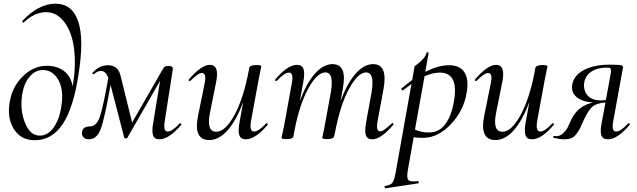

<svg xmlns="http://www.w3.org/2000/svg" viewBox="-20 -747 3456 1042"><path d="M282 -727Q371 -727 404 -632Q437 -537 406 -342Q378 -159 319.5 -72.5Q261 14 169 14Q93 14 55 -47Q17 -108 33 -195Q47 -278 105 -334Q163 -390 234 -390Q289 -390 326 -362.5Q363 -335 375 -279Q393 -392 382 -481.5Q371 -571 330 -626Q289 -681 230 -681Q167 -681 109 -625Q106 -622 102.5 -626.5Q99 -631 101 -633Q189 -727 282 -727ZM312 -164Q328 -256 297.5 -311.5Q267 -367 213 -367Q172 -367 141.5 -332Q111 -297 101 -238Q87 -153 115 -82Q143 -11 196 -11Q240 -11 271 -55Q302 -99 312 -164Z M955 -77Q957 -79 960 -78Q963 -77 964 -74Q965 -71 963 -69Q897 9 845 9Q818 9 810.5 -13Q803 -35 812 -84L849 -309L671 1Q669 5 662 4Q655 3 654 -1L580 -286Q548 -104 527 -47.5Q506 9 462 9Q442 9 432 -3Q422 -15 425 -31Q430 -61 468 -61Q505 -61 523 -116.5Q541 -172 568 -325Q553 -362 528 -362Q509 -362 492 -346Q490 -344 486.5 -344.5Q483 -345 482 -347.5Q481 -350 483 -353Q520 -393 566 -393Q620 -393 634 -337L697 -82L862 -369Q868 -381 874 -385Q880 -389 894 -389Q907 -389 913 -385Q919 -381 918 -372L874 -89Q865 -33 890 -33Q914 -33 955 -77Z M1424 -77Q1426 -79 1429 -78Q1432 -77 1433 -74Q1434 -71 1432 -69Q1366 9 1314 9Q1287 9 1279 -13Q1271 -35 1280 -84L1300 -194Q1264 -96 1216.5 -41.5Q1169 13 1116 13Q1028 13 1055 -119L1091 -297Q1102 -351 1075 -351Q1056 -351 1014 -309Q1010 -305 1006 -309Q1002 -313 1006 -317Q1073 -395 1119 -395Q1173 -395 1152 -297L1120 -138Q1098 -32 1154 -32Q1203 -32 1253 -124Q1303 -216 1332 -374V-377Q1335 -394 1372 -394Q1398 -394 1398 -387Q1398 -385 1395.5 -374Q1393 -363 1389.5 -345Q1386 -327 1383 -312L1342 -89Q1333 -33 1359 -33Q1383 -33 1424 -77Z M2106 -77Q2110 -81 2114 -77Q2118 -73 2114 -69Q2047 9 2001 9Q1973 9 1965.5 -14Q1958 -37 1968 -89L1997 -248Q2014 -354 1967 -354Q1923 -354 1875 -266.5Q1827 -179 1798 -28L1794 -9Q1792 8 1755 8Q1729 8 1729 1Q1729 -1 1731.5 -12.5Q1734 -24 1738 -42Q1742 -60 1744 -74L1776 -249Q1793 -354 1746 -354Q1701 -354 1652.5 -265.5Q1604 -177 1576 -28L1573 -9Q1571 8 1534 8Q1508 8 1508 1Q1508 -1 1510.5 -11.5Q1513 -22 1516.5 -40Q1520 -58 1523 -71L1564 -297Q1575 -353 1548 -353Q1524 -353 1483 -309Q1479 -305 1475 -309Q1471 -313 1475 -317Q1541 -395 1592 -395Q1619 -395 1627 -373Q1635 -351 1626 -302L1607 -198Q1642 -293 1688 -346Q1734 -399 1785 -399Q1865 -399 1841 -268L1828 -198Q1863 -293 1909 -346Q1955 -399 2005 -399Q2085 -399 2062 -267L2029 -89Q2019 -34 2044 -34Q2061 -34 2106 -77Z M2417 -393Q2474 -393 2499 -357Q2524 -321 2514 -253Q2500 -151 2429 -75Q2358 1 2277 1Q2246 1 2225 -2L2193 178Q2186 219 2196.5 230Q2207 241 2247 236Q2251 235 2252.5 241Q2254 247 2250 248L2072 275Q2069 276 2068 271Q2065 264 2069 263Q2101 257 2110.5 244Q2120 231 2128 185L2213 -291Q2207 -287 2167 -257Q2163 -254 2159 -261Q2157 -265 2159 -267Q2186 -290 2217 -313L2230 -386Q2230 -388 2244.5 -398.5Q2259 -409 2275 -426Q2291 -443 2295 -461Q2296 -463 2299 -463.5Q2302 -464 2304 -462.5Q2306 -461 2306 -459L2288 -357Q2358 -393 2417 -393ZM2447 -220Q2463 -353 2367 -353Q2327 -353 2284 -333L2232 -44Q2264 -28 2308 -28Q2367 -28 2401.5 -80Q2436 -132 2447 -220Z M2977 -77Q2979 -79 2982 -78Q2985 -77 2986 -74Q2987 -71 2985 -69Q2919 9 2867 9Q2840 9 2832 -13Q2824 -35 2833 -84L2853 -194Q2817 -96 2769.5 -41.5Q2722 13 2669 13Q2581 13 2608 -119L2644 -297Q2655 -351 2628 -351Q2609 -351 2567 -309Q2563 -305 2559 -309Q2555 -313 2559 -317Q2626 -395 2672 -395Q2726 -395 2705 -297L2673 -138Q2651 -32 2707 -32Q2756 -32 2806 -124Q2856 -216 2885 -374V-377Q2888 -394 2925 -394Q2951 -394 2951 -387Q2951 -385 2948.5 -374Q2946 -363 2942.5 -345Q2939 -327 2936 -312L2895 -89Q2886 -33 2912 -33Q2936 -33 2977 -77Z M3389 -77Q3391 -79 3394 -78Q3397 -77 3398 -74Q3399 -71 3397 -69Q3331 9 3279 9Q3251 9 3243.5 -13Q3236 -35 3246 -84L3266 -191Q3214 -187 3191 -164.5Q3168 -142 3140 -78Q3130 -54 3123.5 -42.5Q3117 -31 3105.5 -16.5Q3094 -2 3078.5 3.5Q3063 9 3041 9Q3020 9 2985 1Q2980 0 2984 -7Q2986 -10 2989 -9Q2993 -8 3000 -8Q3019 -8 3035.5 -23Q3052 -38 3059.5 -53Q3067 -68 3080 -97Q3118 -176 3199 -190Q3135 -196 3106.5 -222.5Q3078 -249 3086 -290Q3096 -340 3150.5 -368Q3205 -396 3288 -396Q3306 -396 3317.5 -395.5Q3329 -395 3338.5 -394.5Q3348 -394 3352 -392.5Q3356 -391 3359 -388.5Q3362 -386 3361 -383Q3360 -380 3360 -375L3308 -89Q3297 -33 3324 -33Q3348 -33 3389 -77ZM3288 -312Q3293 -339 3295 -351Q3297 -363 3295 -370.5Q3293 -378 3289 -379Q3285 -380 3274 -380Q3221 -380 3189.5 -358.5Q3158 -337 3151 -301Q3144 -261 3167 -231.5Q3190 -202 3243 -202Q3250 -202 3268 -204Z"/></svg>

Font: Cormorant Infant Book
Style: Italic
Weight: 500
Italic angle: -10°
Designer: Christian Thalmann (Catharsis Fonts)
Version: Version 1.000;PS 002.000;hotconv 1.0.88;makeotf.lib2.5.64775